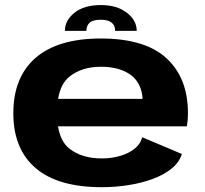

<svg xmlns="http://www.w3.org/2000/svg" viewBox="-20 -752 831 778"><path d="M393 6.5Q214.5 6.5 124.2 -71Q34 -148.5 34 -293Q34 -439.5 124.5 -517.8Q215 -596 388.5 -596Q568 -596 654.8 -515.8Q741.5 -435.5 741.5 -295Q741.5 -262.5 737 -240H215Q225.5 -177.5 261.5 -149.5Q312 -110 393.5 -110Q431.5 -110 466.2 -120Q501 -130 525.2 -149.2Q549.5 -168.5 556 -196L717 -128Q706.5 -94 675.2 -68.8Q644 -43.5 598.5 -26.8Q553 -10 500 -1.8Q447 6.5 393 6.5ZM215.5 -351.5H558Q553.5 -414 513 -446Q467 -481.5 389 -481.5Q311.5 -481.5 261.5 -441.5Q226 -413.5 215.5 -351.5ZM388.5 -731.5Q454 -731.5 494 -700.5Q534 -669.5 534 -627H446.5Q446.5 -672 388.5 -672Q356 -672 343 -659.8Q330 -647.5 330 -627H243Q243 -669.5 282 -700.5Q321 -731.5 388.5 -731.5Z"/></svg>

Font: Anybody ExtraExpanded Regular
Style: Bold
Weight: 700
Width: 8
Designer: Tyler Finck
Foundry: Etcetera Type Company
Version: Version 1.010; ttfautohint (v1.8.3) -l 8 -r 50 -G 200 -x 14 